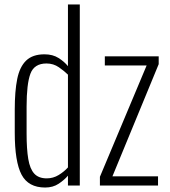

<svg xmlns="http://www.w3.org/2000/svg" viewBox="-20 -830 760 859"><path d="M182 9Q107 9 76.5 -48.5Q46 -106 46 -237V-340Q46 -422 57 -476.5Q68 -531 97 -559Q126 -587 179 -587Q216 -587 242 -570.5Q268 -554 284 -534V-810H337V0H284V-44Q268 -25 242.5 -8Q217 9 182 9ZM189 -32Q218 -32 242.5 -47Q267 -62 284 -81V-496Q268 -512 243.5 -529Q219 -546 188 -546Q133 -546 116 -500Q99 -454 99 -353V-233Q99 -163 106.5 -118.5Q114 -74 133.5 -53Q153 -32 189 -32ZM427 0V-39L636 -537H449V-578H690V-543L483 -41H687V0Z"/></svg>

Font: Oswald ExtraLight
Style: Regular
Weight: 250
Designer: Vernon Adams
Foundry: Vernon Adams
Version: Version 4.103;gftools[0.9.33.dev8+g029e19f]